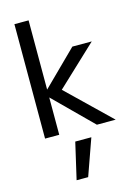

<svg xmlns="http://www.w3.org/2000/svg" viewBox="-148 -803 837 1176"><g transform="rotate(-15 271.0 -215.0)"><path d="M259.3 296.4 341.3 65.4H239.3L186 296.4ZM155.3 0V-236.8L394 0H513.2L241.7 -262.2L495.6 -501H372.6L155.3 -286.6V-725.6H65.4V0Z"/></g></svg>

Font: Ride
Style: Regular
Weight: 400
Version: Version 3.000